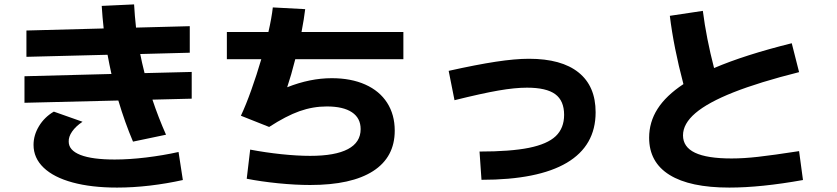

<svg xmlns="http://www.w3.org/2000/svg" viewBox="-20 -807 3790 869"><path d="M131.8 -151.4Q131.8 -195.3 156.5 -236.1Q181.2 -276.9 223.6 -301.8L353.5 -255.9Q322.8 -235.4 306.4 -211.7Q290 -188 291 -166Q291 -126.5 344.2 -105.7Q397.5 -85 499 -85Q564.5 -85 641.1 -94.2Q717.8 -103.5 788.1 -119.1L807.6 7.8Q735.4 23.9 658.7 33Q582 42 509.8 42Q394 42 308.6 18.8Q223.1 -4.4 177.5 -48.1Q131.8 -91.8 131.8 -151.4ZM90.8 -461.9 484.4 -472.2Q474.6 -516.6 466.8 -559.1L99.6 -549.8V-668.9L449.2 -678.2Q443.4 -730 440.4 -780.3L586.9 -787.1Q589.8 -734.4 595.7 -682.1L838.9 -688.5V-568.4L614.7 -562.5Q621.6 -526.4 634.3 -476.1L847.7 -481.4V-360.4L669.9 -356Q696.8 -275.4 731.4 -197.3L582 -166Q545.4 -252 515.6 -352.1L90.8 -341.8Z M1096.7 2 1112.3 -129.9Q1181.6 -116.7 1253.7 -109.1Q1325.7 -101.6 1383.8 -101.6Q1497.1 -101.6 1554.7 -132.1Q1612.3 -162.6 1612.3 -222.7Q1612.3 -272.5 1573 -298.8Q1533.7 -325.2 1459 -325.2Q1396 -325.2 1335.4 -303.7Q1274.9 -282.2 1198.2 -232.4L1070.3 -283.2Q1093.3 -332 1117.4 -399.7Q1141.6 -467.3 1162.6 -539.1H1006.8V-662.1H1194.8Q1209.5 -725.6 1214.8 -773.4L1361.3 -765.6Q1356.4 -723.1 1344.7 -662.1H1805.7V-539.1H1316.4Q1297.9 -465.8 1279.8 -412.1Q1383.3 -453.1 1481.4 -453.1Q1568.8 -453.1 1633.3 -424.3Q1697.8 -395.5 1732.2 -341.8Q1766.6 -288.1 1766.6 -215.8Q1766.6 -95.7 1668.7 -32.7Q1570.8 30.3 1383.8 30.3Q1317.4 30.3 1239 22.5Q1160.6 14.6 1096.7 2Z M2533.2 -287.1Q2533.2 -351.1 2493.2 -380.6Q2453.1 -410.2 2365.2 -410.2Q2310.1 -410.2 2235.6 -397.2Q2161.1 -384.3 2037.1 -353.5L2010.7 -486.3Q2135.7 -514.2 2223.6 -527.6Q2311.5 -541 2374 -541Q2521.5 -541 2598.6 -479Q2675.8 -417 2675.8 -298.8Q2675.8 -147.5 2545.4 -70.3Q2415 6.8 2159.2 6.8L2150.4 -121.1Q2290.5 -121.1 2374 -137.9Q2457.5 -154.8 2495.4 -190.9Q2533.2 -227.1 2533.2 -287.1Z M2918 -183.6Q2918 -254.4 2956.1 -314.2Q2994.1 -374 3073.2 -426.3Q3028.8 -594.2 3011.7 -735.4L3161.1 -757.8Q3176.8 -634.3 3211.9 -499Q3351.1 -558.6 3563.5 -611.3L3596.7 -480.5Q3416 -435.1 3300 -389.2Q3184.1 -343.3 3127.7 -295.2Q3071.3 -247.1 3071.3 -194.3Q3071.3 -141.6 3125.7 -115.7Q3180.2 -89.8 3291 -89.8Q3345.7 -89.8 3411.1 -97.2Q3476.6 -104.5 3596.7 -123L3614.3 7.8Q3423.8 42 3281.2 42Q3102.5 42 3010.3 -15.4Q2918 -72.8 2918 -183.6Z"/></svg>

Font: Pretendard JP ExtraBold
Style: Regular
Weight: 800
Designer: Base glyphs from Inter by Rasmus Andersson; Hangeul glyphs from Noto Sans CJK(Source Han Sans) by Jang Soo-young and Kan
Foundry: Kil Hyung-jin
Version: Version 1.309